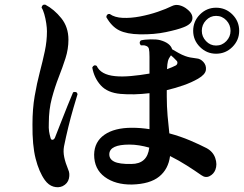

<svg xmlns="http://www.w3.org/2000/svg" viewBox="-20 -784 1044 822"><path d="M545 6Q474 7 428.5 -26.5Q383 -60 383 -122Q384 -177 427 -207Q470 -237 545 -237Q583 -237 620 -231V-385Q553 -377 496 -382Q440 -387 411.5 -418.5Q383 -450 375 -495Q382 -509 394 -502Q411 -464 473 -458Q502 -455 541 -458.5Q580 -462 620 -469V-541Q620 -565 617.5 -575Q615 -585 604 -588Q600 -590 594 -590Q588 -590 583 -590Q573 -601 583 -611Q599 -615 625 -615.5Q651 -616 666 -612Q709 -600 717 -573Q729 -566 744 -557.5Q759 -549 773 -544Q784 -540 794.5 -538Q805 -536 821 -534Q838 -533 851 -518.5Q864 -504 861.5 -484.5Q859 -465 828 -447Q800 -431 766 -419Q732 -407 694 -398V-371Q694 -329 697.5 -288Q701 -247 705 -213Q753 -200 794 -182.5Q835 -165 864 -150Q892 -135 901.5 -107.5Q911 -80 902 -57Q895 -39 877.5 -30Q860 -21 842 -34Q815 -53 780.5 -75Q746 -97 708 -116Q701 -60 661.5 -28Q622 4 545 6ZM248 13Q230 21 209 15Q188 9 172 -13Q147 -48 132.5 -105Q118 -162 119 -252Q119 -318 128.5 -373Q138 -428 150.5 -475.5Q163 -523 172 -565.5Q181 -608 181 -650Q181 -664 178 -684.5Q175 -705 169.5 -724Q164 -743 158 -751Q160 -766 174 -764Q212 -744 242.5 -706Q273 -668 273 -614Q273 -574 260.5 -535Q248 -496 231.5 -454Q215 -412 202 -363.5Q189 -315 189 -257Q188 -235 190 -222Q192 -209 196 -195Q198 -185 204.5 -185.5Q211 -186 215 -194Q225 -219 239.5 -256.5Q254 -294 269 -331Q284 -368 293 -389Q309 -394 312 -381Q305 -358 294 -320.5Q283 -283 272.5 -240Q262 -197 254 -157Q250 -135 255 -111Q260 -87 272 -58Q280 -41 275 -19.5Q270 2 248 13ZM905 -554Q865 -554 836 -583Q807 -612 807 -652Q807 -693 836 -722Q865 -751 905 -751Q946 -751 975 -722Q1004 -693 1004 -652Q1004 -612 975 -583Q946 -554 905 -554ZM579 -637Q523 -638 490.5 -654Q458 -670 435 -711Q437 -726 450 -724Q471 -709 505.5 -707.5Q540 -706 579.5 -713.5Q619 -721 655.5 -733.5Q692 -746 716 -758Q732 -766 750 -761Q768 -756 782 -744Q807 -724 803.5 -702Q800 -680 765 -667Q740 -657 690 -646.5Q640 -636 579 -637ZM905 -589Q931 -589 949 -608Q967 -627 967 -652Q967 -678 949 -697Q931 -716 905 -716Q880 -716 862 -697Q844 -678 844 -652Q844 -627 862 -608Q880 -589 905 -589ZM542 -82Q611 -82 619 -152Q598 -158 576.5 -161.5Q555 -165 534 -165Q450 -165 448 -125Q447 -103 469 -92Q491 -81 542 -82ZM695 -488Q706 -492 716 -496Q726 -500 733 -504Q739 -508 739.5 -514.5Q740 -521 735 -525Q724 -537 712 -547Q712 -547 712 -546.5Q712 -546 711 -546Q702 -534 699 -522.5Q696 -511 695 -488Z"/></svg>

Font: Zen Old Mincho Black
Style: Regular
Weight: 900
Designer: Yoshimichi Ohira
Foundry: Positype
Version: Version 1.001